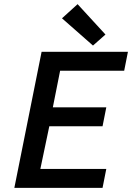

<svg xmlns="http://www.w3.org/2000/svg" viewBox="-20 -903 640 923"><path d="M49 0 180 -654H595L577 -563H269L234 -387H491L473 -296H217L174 -91H491L473 0ZM427 -684 278 -815 353 -883 487 -737Z"/></svg>

Font: TypoPRO Source Code Pro
Style: Italic
Weight: 600
Italic angle: -11°
Monospace: yes
Designer: Paul D. Hunt, Teo Tuominen
Foundry: Adobe Systems Incorporated
Version: Version 1.030;PS 1.0;hotconv 1.0.84;makeotf.lib2.5.63406